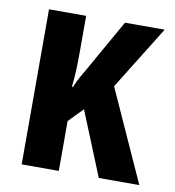

<svg xmlns="http://www.w3.org/2000/svg" viewBox="-67 -607 607 667"><g transform="rotate(10 236.5 -273.5)"><path d="M461 -547 322 -323 468 0H325L233 -226L184 -176V0H53V-547H184V-429Q184 -394 183 -361Q182 -328 178 -296H182Q190 -316 200 -334Q210 -352 218 -365L321 -547Z"/></g></svg>

Font: Noto Sans Display ExtraCondensed
Style: Bold
Weight: 700
Width: 2
Designer: Monotype Design Team
Foundry: Monotype Imaging Inc.
Version: Version 2.003